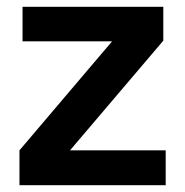

<svg xmlns="http://www.w3.org/2000/svg" viewBox="-20 -542 542 562"><path d="M465 0H37V-102L308 -421H46V-522H458V-423L185 -102H465Z"/></svg>

Font: IBM Plex Sans SemiBold
Style: Regular
Weight: 600
Designer: Mike Abbink, Paul van der Laan, Pieter van Rosmalen
Foundry: Bold Monday
Version: Version 3.201